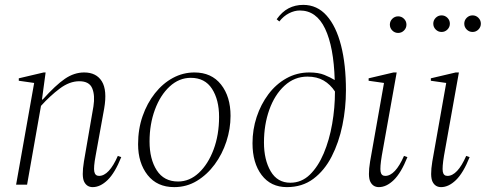

<svg xmlns="http://www.w3.org/2000/svg" viewBox="-20 -757 1991 787"><path d="M46 0 120 -417 57 -426V-436L159 -460H167L152 -349H155Q208 -408 246 -434Q284 -460 325 -460Q375 -460 397.5 -423.5Q420 -387 407 -312L372 -119Q363 -71 366.5 -53.5Q370 -36 386 -36Q427 -36 463 -118L477 -113Q451 -48 421 -19Q391 10 360 10Q336 10 325 -12Q314 -34 324 -95L363 -321Q370 -366 358 -395Q346 -424 305 -424Q265 -424 225 -394Q185 -364 148 -323L91 0Z M694 10Q624 10 585 -39.5Q546 -89 546 -166Q546 -228 564.5 -281Q583 -334 615 -374.5Q647 -415 688.5 -437.5Q730 -460 777 -460Q847 -460 886 -410.5Q925 -361 925 -282Q925 -229 908 -177Q891 -125 860 -83Q829 -41 787 -15.5Q745 10 694 10ZM710 -13Q757 -13 795 -48.5Q833 -84 855.5 -144Q878 -204 878 -278Q878 -348 849 -393Q820 -438 762 -438Q714 -438 675.5 -402.5Q637 -367 615 -307.5Q593 -248 593 -177Q593 -105 622.5 -59Q652 -13 710 -13Z M1156 10Q1090 10 1052.5 -39.5Q1015 -89 1015 -170Q1015 -226 1032 -277.5Q1049 -329 1080 -370.5Q1111 -412 1154 -436Q1197 -460 1248 -460Q1285 -460 1309.5 -450Q1334 -440 1352 -429Q1348 -565 1312.5 -639.5Q1277 -714 1209 -714Q1187 -714 1164.5 -702.5Q1142 -691 1125 -669L1114 -678Q1136 -709 1163 -723Q1190 -737 1223 -737Q1280 -737 1319 -693Q1358 -649 1378 -570.5Q1398 -492 1398 -387Q1398 -314 1383.5 -243.5Q1369 -173 1339.5 -115.5Q1310 -58 1264.5 -24Q1219 10 1156 10ZM1062 -173Q1062 -102 1089.5 -55Q1117 -8 1170 -8Q1216 -8 1250 -41Q1284 -74 1307 -128.5Q1330 -183 1341.5 -249Q1353 -315 1353 -382Q1334 -411 1306.5 -427Q1279 -443 1240 -443Q1187 -443 1146.5 -406Q1106 -369 1084 -307.5Q1062 -246 1062 -173Z M1612 -622Q1598 -622 1588 -632Q1578 -642 1578 -656Q1578 -670 1588 -680Q1598 -690 1612 -690Q1626 -690 1636 -680Q1646 -670 1646 -656Q1646 -642 1636 -632Q1626 -622 1612 -622ZM1533 10Q1509 10 1498 -12Q1487 -34 1497 -95L1554 -417L1491 -426V-436L1593 -460H1606L1545 -119Q1537 -71 1540 -53.5Q1543 -36 1559 -36Q1600 -36 1636 -118L1650 -113Q1624 -48 1594 -19Q1564 10 1533 10Z M1917 -626Q1903 -626 1893 -636Q1883 -646 1883 -660Q1883 -674 1893 -684Q1903 -694 1917 -694Q1931 -694 1941 -684Q1951 -674 1951 -660Q1951 -646 1941 -636Q1931 -626 1917 -626ZM1790 -626Q1776 -626 1766 -636Q1756 -646 1756 -660Q1756 -674 1766 -684Q1776 -694 1790 -694Q1804 -694 1814 -684Q1824 -674 1824 -660Q1824 -646 1814 -636Q1804 -626 1790 -626ZM1788 10Q1764 10 1753 -12Q1742 -34 1752 -95L1809 -417L1746 -426V-436L1848 -460H1861L1800 -119Q1792 -71 1795 -53.5Q1798 -36 1814 -36Q1855 -36 1891 -118L1905 -113Q1879 -48 1849 -19Q1819 10 1788 10Z"/></svg>

Font: Spectral ExtraLight
Style: Italic
Weight: 275
Italic angle: -10°
Designer: Jean-Baptiste Levee
Foundry: Production Type
Version: Version 2.001